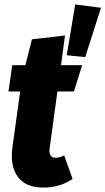

<svg xmlns="http://www.w3.org/2000/svg" viewBox="-20 -827 475 865"><path d="M318.8 -807.1 435.1 -792 363.8 -569.8 280.8 -578.1ZM272.9 -667 254.9 -533.2H350.1L313 -415H238.8L204.1 -163.1Q196.8 -116.2 231 -116.2Q248.5 -116.2 269 -127L307.1 -21Q250.5 18.1 174.8 18.1Q96.2 18.1 60.3 -30.5Q24.4 -79.1 36.1 -164.1L70.8 -415H18.1L35.2 -533.2H94.2L124 -649.9Z"/></svg>

Font: Fira Sans Compressed ExtraBold
Style: Italic
Weight: 800
Width: 3
Italic angle: -8°
Designer: Carrois Corporate & Edenspiekermann AG
Foundry: Carrois Corporate GbR & Edenspiekermann AG
Version: Version 4.203;PS 004.203;hotconv 1.0.88;makeotf.lib2.5.64775